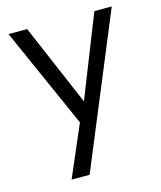

<svg xmlns="http://www.w3.org/2000/svg" viewBox="-106 -575 710 847"><g transform="rotate(-15 249.5 -152.0)"><path d="M405 -497.5 257.5 -124.8 98.2 -497.5H13L216.4 -39.9L115.6 194.6H197.9L484.4 -497.5Z"/></g></svg>

Font: Diatome
Style: Regular
Weight: 400
Designer: 15.100.17
Foundry: 15.100.17
Version: Version 1.008;Fontself Maker 3.5.8